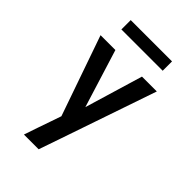

<svg xmlns="http://www.w3.org/2000/svg" viewBox="-267 -1029 1134 1134"><g transform="rotate(45 300.0 -462.0)"><path d="M160 0Q174 -42 188.5 -84Q203 -126 218 -169L240 -233L65 -735H189L302 -371L411 -735H535L330 -136L283 0ZM128 -846V-924H473V-846Z"/></g></svg>

Font: Iosevka Aile
Style: Bold
Weight: 700
Designer: Belleve Invis
Foundry: Belleve Invis
Version: Version 28.0.1; ttfautohint (v1.8.4)